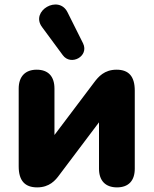

<svg xmlns="http://www.w3.org/2000/svg" viewBox="-20 -803 666 832"><path d="M141 9C194 9 220 -21 238 -46L409 -273V-72C409 -20 437 9 487 9C537 9 564 -20 564 -72V-410C564 -472 538 -501 485 -501C432 -501 406 -470 388 -446L216 -218V-419C216 -472 189 -501 139 -501C90 -501 61 -472 61 -419V-82C61 -20 88 9 141 9ZM162 -686 252 -564C287 -516 367 -559 340 -615L273 -749C235 -828 110 -756 162 -686Z"/></svg>

Font: SN Pro Heavy
Style: Regular
Weight: 800
Designer: Tobias Whetton
Foundry: Supernotes
Version: Version 1.001;Glyphs 3.2 (3249)